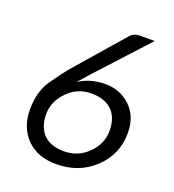

<svg xmlns="http://www.w3.org/2000/svg" viewBox="-132 -818 844 929"><g transform="rotate(20 290.0 -353.5)"><path d="M275.4 -63.5Q346.7 -63.5 397.9 -113.8Q449.2 -164.1 449.2 -231.9Q449.2 -299.8 412.1 -335.9Q375 -372.1 304.7 -372.1Q234.4 -372.1 183.8 -320.6Q133.3 -269 133.3 -203.6Q133.3 -138.7 168.9 -101.1Q204.6 -63.5 275.4 -63.5ZM536.1 -252.4Q536.1 -141.6 456.8 -66.9Q377.4 7.8 260.7 7.8Q163.1 7.8 107.4 -49.6Q51.8 -106.9 51.8 -198.7Q51.8 -290.5 95 -352.8Q138.2 -415 168 -449.7L381.3 -694.8Q399.4 -715.3 429.7 -715.3H505.9L259.8 -446.8Q236.8 -421.4 218.3 -399.4Q276.9 -438 353.5 -438Q430.2 -438 483.2 -387.7Q536.1 -337.4 536.1 -252.4Z"/></g></svg>

Font: Lato-Italic
Style: Italic
Weight: 400
Italic angle: -7°
Designer: Lukasz Dziedzic
Foundry: tyPoland Lukasz Dziedzic
Version: Version 1.104; Western+Polish opensource